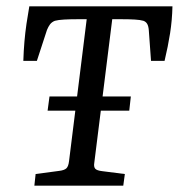

<svg xmlns="http://www.w3.org/2000/svg" viewBox="-20 -589 567 609"><path d="M137 -283H395L390 -238H131ZM89 0 93 -37 168 -47Q184 -49 190.5 -55Q197 -61 199 -78L255 -528H223Q202 -528 183.5 -527Q165 -526 154 -523Q144 -519 138.5 -511.5Q133 -504 129 -494L97 -396H54Q55 -428 57.5 -457Q60 -486 64 -513.5Q68 -541 73 -569H527Q526 -525 519.5 -483.5Q513 -442 502 -396H459L452 -493Q451 -506 447 -513Q443 -520 435 -523Q425 -526 407.5 -527Q390 -528 369 -528H336L279 -72Q277 -60 282 -54Q287 -48 305 -46L376 -37L371 0Z"/></svg>

Font: Yrsa
Style: Italic
Weight: 400
Italic angle: -7.10001°
Designer: Anna Giedrys (Yrsa+Rasa design), David Brezina (Yrsa art-direction, Rasa art-direction, design)
Foundry: Rosetta Type Foundry
Version: Version 2.004